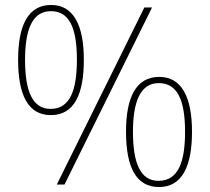

<svg xmlns="http://www.w3.org/2000/svg" viewBox="-20 -744 846 774"><path d="M185 -280C281 -280 318 -367 318 -503C318 -643 276 -724 186 -724C93 -724 53 -641 53 -503C53 -361 93 -280 185 -280ZM209 0H240L593 -714H562ZM184 -305C111 -305 81 -376 81 -503C81 -618 107 -699 185 -699C260 -699 290 -631 290 -503C290 -384 264 -305 184 -305ZM621 10C716 10 754 -77 754 -213C754 -353 712 -434 622 -434C528 -434 488 -351 488 -213C488 -71 528 10 621 10ZM619 -15C546 -15 516 -86 516 -213C516 -328 543 -409 620 -409C695 -409 726 -341 726 -213C726 -94 700 -15 619 -15Z"/></svg>

Font: Noto Serif Armenian SemiCondensed Thin
Style: Regular
Weight: 100
Width: 4
Designer: Monotype Design Team
Foundry: Monotype Imaging Inc.
Version: Version 2.008